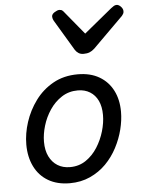

<svg xmlns="http://www.w3.org/2000/svg" viewBox="-58 -893 711 958"><g transform="rotate(-5 297.0 -414.0)"><path d="M253 19Q190 19 145 -7.5Q100 -34 76.5 -82Q53 -130 53 -192Q53 -247 71.5 -304Q90 -361 126 -410Q162 -459 215.5 -489Q269 -519 339 -519Q402 -519 446.5 -493Q491 -467 514.5 -421Q538 -375 538 -314Q538 -272 526.5 -226Q515 -180 492 -136Q469 -92 435 -57.5Q401 -23 355 -2Q309 19 253 19ZM261 -61Q306 -61 340.5 -84.5Q375 -108 398.5 -145Q422 -182 434.5 -224.5Q447 -267 447 -306Q447 -348 433 -377.5Q419 -407 393 -423Q367 -439 332 -439Q287 -439 251.5 -416Q216 -393 191.5 -356.5Q167 -320 154.5 -278Q142 -236 142 -198Q142 -155 157 -124.5Q172 -94 198.5 -77.5Q225 -61 261 -61ZM562 -847Q573 -847 583.5 -836Q594 -825 594 -813Q594 -805 591 -800Q588 -795 584 -790L432 -639Q420 -628 407.5 -623Q395 -618 377 -618Q363 -618 352.5 -624.5Q342 -631 335 -642L243 -796Q239 -804 238 -809Q237 -814 237 -817Q237 -829 251.5 -838Q266 -847 275 -847Q285 -847 290.5 -842.5Q296 -838 301 -831L394 -718L534 -833Q541 -838 547.5 -842.5Q554 -847 562 -847Z"/></g></svg>

Font: Playwrite IS
Style: Regular
Weight: 400
Designer: Veronika Burian, José Scaglione
Foundry: TypeTogether
Version: Version 1.002